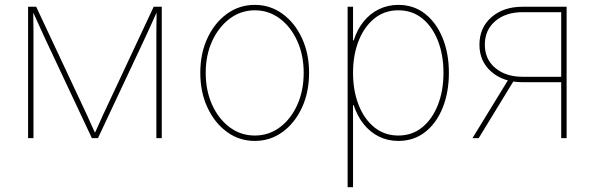

<svg xmlns="http://www.w3.org/2000/svg" viewBox="-20 -574 2472 798"><path d="M96.7 0V-545.9H130.4L331.5 -117.2Q337.4 -105 343.3 -92Q349.1 -79.1 354.7 -66.4Q360.4 -53.7 366.2 -41Q372.1 -28.3 377.9 -15.6H371.6Q377.4 -28.3 383.3 -41Q389.2 -53.7 394.8 -66.4Q400.4 -79.1 406.2 -92Q412.1 -105 418 -117.2L618.7 -545.9H652.3V0H629.9V-405.3Q629.9 -420.4 629.9 -435.8Q629.9 -451.2 630.1 -466.3Q630.4 -481.4 630.6 -496.8Q630.9 -512.2 630.9 -527.3H633.3Q624.5 -507.3 615.2 -487.1Q606 -466.8 596.9 -446.8Q587.9 -426.8 578.1 -406.2L387.2 0H361.8L170.9 -406.2Q161.6 -426.8 152.3 -446.8Q143.1 -466.8 134 -487.1Q125 -507.3 115.7 -527.3H118.2Q118.2 -512.2 118.4 -496.8Q118.7 -481.4 118.9 -466.3Q119.1 -451.2 119.1 -435.8Q119.1 -420.4 119.1 -405.3V0Z M1039.1 11.7Q974.6 11.7 923.3 -25.6Q872.1 -63 842.3 -127Q812.5 -190.9 812.5 -271.5Q812.5 -352.1 842.3 -415.8Q872.1 -479.5 923.3 -516.6Q974.6 -553.7 1039.1 -553.7Q1103 -553.7 1154.1 -516.6Q1205.1 -479.5 1234.9 -415.5Q1264.6 -351.6 1264.6 -271.5Q1264.6 -190.9 1235.1 -127Q1205.6 -63 1154.5 -25.6Q1103.5 11.7 1039.1 11.7ZM1039.1 -10.7Q1097.2 -10.7 1143.1 -44.9Q1189 -79.1 1215.6 -138.2Q1242.2 -197.3 1242.2 -271.5Q1242.2 -345.2 1215.3 -404.1Q1188.5 -462.9 1142.6 -497.1Q1096.7 -531.2 1039.1 -531.2Q981.4 -531.2 935.3 -496.8Q889.2 -462.4 862.1 -403.8Q835 -345.2 835 -271.5Q835 -197.3 861.8 -138.2Q888.7 -79.1 934.8 -44.9Q981 -10.7 1039.1 -10.7Z M1424.8 204.1V-545.9H1447.3V-406.2H1450.2Q1464.4 -451.7 1491.5 -484.9Q1518.6 -518.1 1555.4 -535.9Q1592.3 -553.7 1635.7 -553.7Q1699.7 -553.7 1746.8 -516.6Q1793.9 -479.5 1819.8 -415.5Q1845.7 -351.6 1845.7 -271.5Q1845.7 -190.9 1820.1 -126.7Q1794.4 -62.5 1747.3 -25.4Q1700.2 11.7 1635.7 11.7Q1591.8 11.7 1555.2 -6.3Q1518.6 -24.4 1491.7 -57.9Q1464.8 -91.3 1450.2 -136.7H1447.3V204.1ZM1635.7 -10.7Q1693.4 -10.7 1735.4 -45.2Q1777.3 -79.6 1800.3 -138.7Q1823.2 -197.8 1823.2 -271.5Q1823.2 -345.2 1800.3 -404.1Q1777.3 -462.9 1735.4 -497.1Q1693.4 -531.2 1635.7 -531.2Q1578.1 -531.2 1535.9 -497.1Q1493.7 -462.9 1470.5 -404.1Q1447.3 -345.2 1447.3 -271.5Q1447.3 -197.8 1470.2 -138.7Q1493.2 -79.6 1535.4 -45.2Q1577.6 -10.7 1635.7 -10.7Z M2335 0H2312.5V-523.4H2151.9Q2082.5 -523.4 2038.8 -486.6Q1995.1 -449.7 1995.1 -388.2Q1995.1 -327.6 2038.8 -291.3Q2082.5 -254.9 2151.9 -254.9H2323.2V-232.4H2151.4Q2072.3 -232.4 2022.5 -275.6Q1972.7 -318.8 1972.7 -388.2Q1972.7 -459 2022.5 -502.4Q2072.3 -545.9 2151.4 -545.9H2335ZM1969.7 0H1943.8L2095.7 -248H2121.1Z"/></svg>

Font: Inter Thin
Style: Regular
Weight: 250
Designer: Rasmus Andersson
Foundry: rsms
Version: Version 4.001;git-66647c0bb